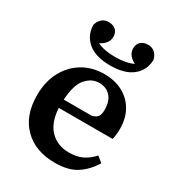

<svg xmlns="http://www.w3.org/2000/svg" viewBox="-181 -852 893 976"><g transform="rotate(30 265.5 -364.5)"><path d="M283 -451Q240 -451 207 -413.5Q174 -376 169 -287H332Q358 -293 366.5 -307Q375 -321 375 -344Q375 -397 350 -424Q325 -451 283 -451ZM289 14Q175 14 107.5 -53Q40 -120 40 -239Q40 -319 72 -378.5Q104 -438 159 -470.5Q214 -503 283 -503Q346 -503 392.5 -478Q439 -453 465 -407.5Q491 -362 491 -300Q491 -282 489 -266Q487 -250 484 -238H168Q173 -153 215.5 -110Q258 -67 325 -67Q372 -67 404.5 -83Q437 -99 463 -129L496 -102Q464 -49 416.5 -17.5Q369 14 289 14ZM286 -555Q201 -555 156 -592Q111 -629 109 -690Q114 -713 130 -728Q146 -743 171 -743Q196 -743 212 -729Q228 -715 228 -689Q228 -668 215 -651.5Q202 -635 181 -625Q221 -605 286 -605Q351 -605 391 -625Q370 -635 357 -651.5Q344 -668 344 -689Q344 -715 360 -729Q376 -743 401 -743Q427 -743 442.5 -728Q458 -713 463 -690Q462 -629 416.5 -592Q371 -555 286 -555Z"/></g></svg>

Font: Source Serif 4 SmText Semibold
Style: Regular
Weight: 600
Designer: Frank Grießhammer
Foundry: Adobe
Version: Version 4.005;hotconv 1.1.0;makeotfexe 2.6.0